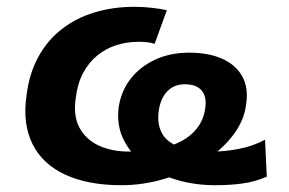

<svg xmlns="http://www.w3.org/2000/svg" viewBox="-20 -534 849 565"><path d="M337 11Q239 11 172 -20Q105 -51 75.5 -110.5Q46 -170 58 -253Q66 -318 93 -367Q120 -416 162 -448.5Q204 -481 258.5 -497.5Q313 -514 376 -514Q401 -514 427 -511Q453 -508 471 -504L435 -405Q427 -408 414.5 -409.5Q402 -411 388 -411Q353 -411 322 -401Q291 -391 266 -370.5Q241 -350 224.5 -319Q208 -288 203 -246Q195 -193 214 -158Q233 -123 271 -105.5Q309 -88 359 -88Q427 -88 475.5 -103Q524 -118 551.5 -147Q579 -176 584 -216Q589 -249 573.5 -267.5Q558 -286 524 -286Q492 -286 472 -265Q452 -244 447 -207Q442 -170 456 -143Q470 -116 507 -102Q544 -88 607 -88Q642 -88 683.5 -96Q725 -104 760 -123L765 -14Q730 1 693.5 6Q657 11 613 11Q552 11 497.5 -5.5Q443 -22 403 -52.5Q363 -83 343 -124.5Q323 -166 329 -217Q336 -265 363.5 -301Q391 -337 435.5 -358Q480 -379 537 -379Q593 -379 633 -361.5Q673 -344 692.5 -310Q712 -276 704 -225Q698 -178 665 -135Q632 -92 580 -59.5Q528 -27 465 -8Q402 11 337 11Z"/></svg>

Font: Nunito Sans 7pt ExtraBold
Style: Italic
Weight: 800
Italic angle: -9°
Designer: Vernon Adams
Foundry: Vernon Adams
Version: Version 3.101;gftools[0.9.27]